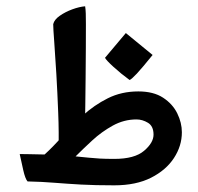

<svg xmlns="http://www.w3.org/2000/svg" viewBox="-20 -566 619 599"><path d="M336.4 12.2Q276.4 12.2 232.7 9.8Q189 7.3 150.1 4.2Q111.3 1 65.9 0Q58.6 -8.3 52.5 -35.4Q46.4 -62.5 41.5 -85.4Q57.6 -85 71 -85Q84.5 -85 119.1 -84Q145 -107.4 174.3 -140.6Q203.6 -173.8 238.5 -205.8Q273.4 -237.8 316.2 -259.3Q358.9 -280.8 411.6 -280.8Q459 -280.8 488.8 -261.2Q518.6 -241.7 533 -212.4Q547.4 -183.1 547.4 -153.3Q547.4 -110.8 522.7 -73Q498 -35.2 451.2 -11.5Q404.3 12.2 336.4 12.2ZM336.9 -70.3Q399.9 -70.3 429.4 -95.5Q459 -120.6 459 -146Q459 -172.4 441.7 -182.9Q424.3 -193.4 405.8 -193.4Q366.7 -193.4 331.8 -174.1Q296.9 -154.8 267.8 -127.9Q238.8 -101.1 215.8 -78.1Q241.2 -75.7 257.6 -74Q273.9 -72.3 291.5 -71.3Q309.1 -70.3 336.9 -70.3ZM162.6 -97.2Q164.1 -151.4 161.6 -213.9Q159.2 -276.4 155.8 -334.7Q152.3 -393.1 149.2 -435.3Q146 -477.5 146 -490.7Q149.4 -504.9 166.5 -516.8Q183.6 -528.8 205.6 -536.9Q227.5 -544.9 245.6 -546.4Q247.1 -537.6 247.6 -523.7Q248 -509.8 248 -491.2Q248 -460.9 247.8 -416.3Q247.6 -371.6 247.1 -324.2Q246.6 -276.9 246.1 -237.1Q245.6 -197.3 245.1 -177.2ZM384.3 -316.4Q356.9 -336.4 334 -357.4Q311 -378.4 307.6 -385.7L372.6 -462.9L456.1 -394.5Q423.8 -354.5 407 -336.4Q390.1 -318.4 384.3 -316.4Z"/></svg>

Font: Harmattan
Style: Bold
Weight: 700
Designer: George W. Nuss III and SIL International
Foundry: SIL International
Version: Version 4.000